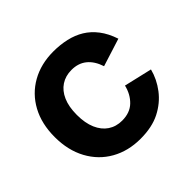

<svg xmlns="http://www.w3.org/2000/svg" viewBox="-141 -719 883 883"><g transform="rotate(-45 300.5 -277.0)"><path d="M307 7Q227 7 165 -28Q103 -63 68 -127.5Q33 -192 33 -278Q33 -364 67.5 -427.5Q102 -491 164 -526Q226 -561 307 -561Q351 -561 390.5 -552Q430 -543 462 -523.5Q494 -504 519 -471.5Q544 -439 560 -391L424 -348Q409 -394 379.5 -418Q350 -442 306 -442Q267 -442 238 -423Q209 -404 193 -367.5Q177 -331 177 -278Q177 -225 193 -188Q209 -151 238 -131.5Q267 -112 306 -112Q357 -112 387.5 -141.5Q418 -171 429 -217L566 -185Q553 -134 519.5 -90Q486 -46 434 -19.5Q382 7 307 7Z"/></g></svg>

Font: Parkinsans Light SemiBold
Style: Regular
Weight: 600
Version: Version 1.000